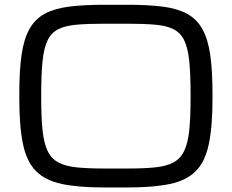

<svg xmlns="http://www.w3.org/2000/svg" viewBox="-20 -786 991 821"><path d="M794.9 -384.8Q794.9 -470.7 789.1 -526.4Q783.2 -582 767.3 -614.3Q751.5 -646.5 721.4 -661.4Q691.4 -676.3 643.6 -680.4Q595.7 -684.6 525.9 -684.6H425.3Q355.5 -684.6 307.6 -680.4Q259.8 -676.3 229.7 -661.4Q199.7 -646.5 183.8 -614.3Q168 -582 162.1 -526.4Q156.2 -470.7 156.2 -384.8V-365.2Q156.2 -282.2 162.1 -227.5Q168 -172.9 183.8 -140.1Q199.7 -107.4 229.7 -91.3Q259.8 -75.2 307.6 -70.3Q355.5 -65.4 425.3 -65.4H525.9Q595.7 -65.4 643.6 -70.3Q691.4 -75.2 721.4 -91.3Q751.5 -107.4 767.3 -140.1Q783.2 -172.9 789.1 -227.5Q794.9 -282.2 794.9 -365.2ZM62.5 -365.2V-384.8Q62.5 -484.4 72.3 -552Q82 -619.6 106 -662.1Q129.9 -704.6 171.1 -727.1Q212.4 -749.5 274.9 -757.6Q337.4 -765.6 425.3 -765.6H525.9Q613.8 -765.6 676.3 -757.6Q738.8 -749.5 780 -727.1Q821.3 -704.6 845.2 -662.1Q869.1 -619.6 878.9 -552Q888.7 -484.4 888.7 -384.8V-365.2Q888.7 -244.6 872.8 -169.4Q856.9 -94.2 817.1 -54.2Q777.3 -14.2 706.5 0.7Q635.7 15.6 525.9 15.6H425.3Q315.4 15.6 244.6 0.7Q173.8 -14.2 134 -54.2Q94.2 -94.2 78.4 -169.4Q62.5 -244.6 62.5 -365.2Z"/></svg>

Font: Michroma
Style: Regular
Weight: 400
Designer: Vernon Adams
Foundry: Vernon Adams
Version: Version 1.100; ttfautohint (v1.8.4.7-5d5b);gftools[0.9.29]